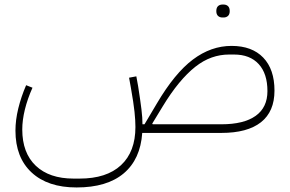

<svg xmlns="http://www.w3.org/2000/svg" viewBox="-20 -585 1277 845"><path d="M317 240Q190 240 119 174Q48 108 48 -10Q48 -57 60.5 -108Q73 -159 95 -210L123 -199Q101 -150 89.5 -103Q78 -56 78 -15Q78 88 137.5 144.5Q197 201 304 201H330Q449 201 512.5 142Q576 83 576 -26Q576 -41 575 -57Q574 -73 572 -93Q570 -113 566 -138.5Q562 -164 556 -199L548 -243L580 -249L588 -205Q593 -173 596.5 -148.5Q600 -124 602.5 -104Q605 -84 606 -68Q607 -52 607 -38H616L670 -129Q749 -263 829 -323Q909 -383 999 -383Q1089 -383 1138.5 -331.5Q1188 -280 1188 -186Q1188 -94 1128.5 -47Q1069 0 954 0H606Q598 116 524.5 178Q451 240 317 240ZM954 -38Q1053 -38 1105 -75Q1157 -112 1157 -184Q1157 -261 1118.5 -303Q1080 -345 1010 -345H988Q949 -345 912 -332Q875 -319 839.5 -291Q804 -263 768 -219.5Q732 -176 695 -115L650 -41L652 -38ZM959 -508Q947 -508 939.5 -515Q932 -522 932 -536Q932 -551 939.5 -558Q947 -565 959 -565H964Q976 -565 983.5 -558Q991 -551 991 -536Q991 -522 983.5 -515Q976 -508 964 -508Z"/></svg>

Font: IBM Plex Sans Arabic ExtLt
Style: Regular
Weight: 200
Designer: Mike Abbink, Paul van der Laan, Pieter van Rosmalen, Wael Morcos, Khajak Apelian
Foundry: Bold Monday
Version: Version 1.2